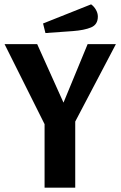

<svg xmlns="http://www.w3.org/2000/svg" viewBox="-20 -863 556 883"><path d="M185 -292 1 -660H151L272 -391L383 -660H513L326 -304V0H185ZM430 -787Q430 -750 399 -737Q368 -724 315 -720L189 -711L178 -755L399 -843Q413 -833 421.5 -817.5Q430 -802 430 -787Z"/></svg>

Font: Sansita Medium
Style: Regular
Weight: 500
Designer: Pablo Cosgaya
Foundry: Omnibus-Type
Version: Version 1.006